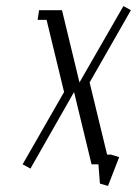

<svg xmlns="http://www.w3.org/2000/svg" viewBox="-20 -546 455 638"><path d="M55.2 0 192.9 -240.2 134.8 -480H105L109.9 -512.2H186L244.1 -272L390.1 -525.9L415 -512.2L277.8 -272L335.9 -32.2H349.1L376 -23.9L338.9 71.8L312 64L307.1 0H284.2L226.1 -240.2L81.1 14.2Z"/></svg>

Font: Gawaa
Style: Italic
Weight: 400
Designer: T. Christopher White
Version: Version 1.0